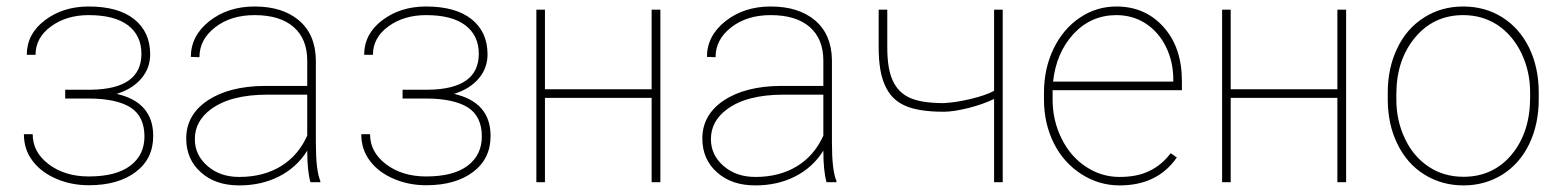

<svg xmlns="http://www.w3.org/2000/svg" viewBox="-20 -558 4776 588"><path d="M413.1 -393.1C413.1 -321.3 361.8 -284.7 258.8 -283.2C258.8 -283.2 179.7 -283.2 179.7 -283.2C179.7 -283.2 179.7 -256.3 179.7 -256.3C179.7 -256.3 253.4 -256.3 253.4 -256.3C253.4 -256.3 253.4 -256.3 253.4 -256.3C309.6 -255.9 352.1 -246.6 380.4 -228.5C408.2 -210.4 422.4 -180.7 422.4 -140.1C422.4 -140.1 422.4 -140.1 422.4 -140.1C422.4 -102.5 408.2 -72.8 379.4 -50.8C350.6 -28.8 308.1 -17.6 252 -17.6C252 -17.6 252 -17.6 252 -17.6C202.6 -17.6 161.6 -30.3 128.9 -55.2C96.2 -80.1 80.1 -110.4 80.1 -147C80.1 -147 53.2 -147 53.2 -147C53.2 -147 53.2 -147 53.2 -147C53.2 -115.7 62 -88.4 80.1 -64.9C97.7 -41.5 122.1 -23.4 152.8 -10.3C183.6 2.9 216.8 9.3 252 9.3C252 9.3 252 9.3 252 9.3C312 9.3 360.4 -4.4 396 -31.7C431.6 -58.6 449.2 -95.2 449.2 -141.6C449.2 -141.6 449.2 -141.6 449.2 -141.6C449.2 -210.4 412.1 -253.4 337.4 -270.5C337.4 -270.5 337.4 -270.5 337.4 -270.5C370.1 -280.8 395 -296.4 413.1 -317.9C431.2 -339.4 439.9 -363.8 439.9 -391.6C439.9 -391.6 439.9 -391.6 439.9 -391.6C439.9 -437.5 423.3 -473.6 390.6 -499.5C357.9 -525.4 311.5 -538.1 251.5 -538.1C251.5 -538.1 251.5 -538.1 251.5 -538.1C199.2 -538.1 154.3 -523.9 117.7 -496.1C80.6 -468.3 62 -432.6 62 -390.1C62 -390.1 88.9 -390.1 88.9 -390.1C88.9 -390.1 88.9 -390.1 88.9 -390.1C88.9 -424.8 104.5 -454.1 136.2 -477.1C167.5 -500 206.1 -511.7 251.5 -511.7C251.5 -511.7 251.5 -511.7 251.5 -511.7C304.2 -511.7 344.2 -501.5 372.1 -480.5C399.4 -459.5 413.1 -430.7 413.1 -393.1C413.1 -393.1 413.1 -393.1 413.1 -393.1Z M960.9 0C960.9 0 960.9 -4.4 960.9 -4.4C960.9 -4.4 960.9 -4.4 960.9 -4.4C951.7 -25.4 947.3 -64.5 947.3 -122.6C947.3 -122.6 947.3 -375 947.3 -375C947.3 -375 947.3 -375 947.3 -375C946.3 -426.8 929.2 -466.8 895.5 -495.6C861.8 -523.9 816.9 -538.1 759.8 -538.1C759.8 -538.1 759.8 -538.1 759.8 -538.1C705.1 -538.1 658.7 -522.9 621.1 -493.2C583.5 -463.4 564.5 -426.8 564.5 -383.8C564.5 -383.8 590.8 -382.8 590.8 -382.8C590.8 -382.8 590.8 -382.8 590.8 -382.8C590.8 -419.4 606.9 -449.7 639.2 -474.6C671.4 -499.5 711.4 -511.7 759.8 -511.7C759.8 -511.7 759.8 -511.7 759.8 -511.7C811.5 -511.7 851.6 -499.5 879.4 -475.1C907.2 -450.7 920.9 -416.5 920.9 -372.1C920.9 -372.1 920.9 -294.9 920.9 -294.9C920.9 -294.9 790.5 -294.9 790.5 -294.9C790.5 -294.9 790.5 -294.9 790.5 -294.9C717.8 -294.4 659.7 -279.3 616.2 -250.5C572.3 -221.2 550.3 -182.1 550.3 -133.8C550.3 -133.8 550.3 -133.8 550.3 -133.8C550.3 -91.3 565.4 -56.6 595.2 -30.3C625 -3.4 664.1 9.8 712.9 9.8C712.9 9.8 712.9 9.8 712.9 9.8C758.3 9.8 799.3 0.5 835.4 -18.1C871.6 -36.6 899.9 -63 920.9 -96.7C920.9 -96.7 920.9 -96.7 920.9 -96.7C920.9 -54.7 924.3 -22.5 930.7 0C930.7 0 960.9 0 960.9 0ZM712.9 -16.1C673.3 -16.1 641.1 -27.3 615.2 -49.8C589.4 -72.3 576.7 -99.6 576.7 -131.8C576.7 -131.8 576.7 -131.8 576.7 -131.8C576.7 -168.5 592.8 -198.7 625.5 -223.1C625.5 -223.1 625.5 -223.1 625.5 -223.1C665.5 -252.9 723.1 -268.1 798.8 -268.1C798.8 -268.1 920.9 -268.1 920.9 -268.1C920.9 -268.1 920.9 -142.6 920.9 -142.6C920.9 -142.6 920.9 -142.6 920.9 -142.6C902.8 -102.5 876.5 -71.3 840.8 -49.3C805.2 -27.3 762.2 -16.1 712.9 -16.1C712.9 -16.1 712.9 -16.1 712.9 -16.1Z M1446.3 -393.1C1446.3 -321.3 1395 -284.7 1292 -283.2C1292 -283.2 1212.9 -283.2 1212.9 -283.2C1212.9 -283.2 1212.9 -256.3 1212.9 -256.3C1212.9 -256.3 1286.6 -256.3 1286.6 -256.3C1286.6 -256.3 1286.6 -256.3 1286.6 -256.3C1342.8 -255.9 1385.3 -246.6 1413.6 -228.5C1441.4 -210.4 1455.6 -180.7 1455.6 -140.1C1455.6 -140.1 1455.6 -140.1 1455.6 -140.1C1455.6 -102.5 1441.4 -72.8 1412.6 -50.8C1383.8 -28.8 1341.3 -17.6 1285.2 -17.6C1285.2 -17.6 1285.2 -17.6 1285.2 -17.6C1235.8 -17.6 1194.8 -30.3 1162.1 -55.2C1129.4 -80.1 1113.3 -110.4 1113.3 -147C1113.3 -147 1086.4 -147 1086.4 -147C1086.4 -147 1086.4 -147 1086.4 -147C1086.4 -115.7 1095.2 -88.4 1113.3 -64.9C1130.9 -41.5 1155.3 -23.4 1186 -10.3C1216.8 2.9 1250 9.3 1285.2 9.3C1285.2 9.3 1285.2 9.3 1285.2 9.3C1345.2 9.3 1393.6 -4.4 1429.2 -31.7C1464.8 -58.6 1482.4 -95.2 1482.4 -141.6C1482.4 -141.6 1482.4 -141.6 1482.4 -141.6C1482.4 -210.4 1445.3 -253.4 1370.6 -270.5C1370.6 -270.5 1370.6 -270.5 1370.6 -270.5C1403.3 -280.8 1428.2 -296.4 1446.3 -317.9C1464.4 -339.4 1473.1 -363.8 1473.1 -391.6C1473.1 -391.6 1473.1 -391.6 1473.1 -391.6C1473.1 -437.5 1456.5 -473.6 1423.8 -499.5C1391.1 -525.4 1344.7 -538.1 1284.7 -538.1C1284.7 -538.1 1284.7 -538.1 1284.7 -538.1C1232.4 -538.1 1187.5 -523.9 1150.9 -496.1C1113.8 -468.3 1095.2 -432.6 1095.2 -390.1C1095.2 -390.1 1122.1 -390.1 1122.1 -390.1C1122.1 -390.1 1122.1 -390.1 1122.1 -390.1C1122.1 -424.8 1137.7 -454.1 1169.4 -477.1C1200.7 -500 1239.3 -511.7 1284.7 -511.7C1284.7 -511.7 1284.7 -511.7 1284.7 -511.7C1337.4 -511.7 1377.4 -501.5 1405.3 -480.5C1432.6 -459.5 1446.3 -430.7 1446.3 -393.1C1446.3 -393.1 1446.3 -393.1 1446.3 -393.1Z M2002.4 -528.3C2002.4 -528.3 1975.6 -528.3 1975.6 -528.3C1975.6 -528.3 1975.6 -284.7 1975.6 -284.7C1975.6 -284.7 1648.9 -284.7 1648.9 -284.7C1648.9 -284.7 1648.9 -528.3 1648.9 -528.3C1648.9 -528.3 1622.6 -528.3 1622.6 -528.3C1622.6 -528.3 1622.6 0 1622.6 0C1622.6 0 1648.9 0 1648.9 0C1648.9 0 1648.9 -258.3 1648.9 -258.3C1648.9 -258.3 1975.6 -258.3 1975.6 -258.3C1975.6 -258.3 1975.6 0 1975.6 0C1975.6 0 2002.4 0 2002.4 0C2002.4 0 2002.4 -528.3 2002.4 -528.3Z M2541.5 0C2541.5 0 2541.5 -4.4 2541.5 -4.4C2541.5 -4.4 2541.5 -4.4 2541.5 -4.4C2532.2 -25.4 2527.8 -64.5 2527.8 -122.6C2527.8 -122.6 2527.8 -375 2527.8 -375C2527.8 -375 2527.8 -375 2527.8 -375C2526.9 -426.8 2509.8 -466.8 2476.1 -495.6C2442.4 -523.9 2397.5 -538.1 2340.3 -538.1C2340.3 -538.1 2340.3 -538.1 2340.3 -538.1C2285.6 -538.1 2239.3 -522.9 2201.7 -493.2C2164.1 -463.4 2145 -426.8 2145 -383.8C2145 -383.8 2171.4 -382.8 2171.4 -382.8C2171.4 -382.8 2171.4 -382.8 2171.4 -382.8C2171.4 -419.4 2187.5 -449.7 2219.7 -474.6C2252 -499.5 2292 -511.7 2340.3 -511.7C2340.3 -511.7 2340.3 -511.7 2340.3 -511.7C2392.1 -511.7 2432.1 -499.5 2460 -475.1C2487.8 -450.7 2501.5 -416.5 2501.5 -372.1C2501.5 -372.1 2501.5 -294.9 2501.5 -294.9C2501.5 -294.9 2371.1 -294.9 2371.1 -294.9C2371.1 -294.9 2371.1 -294.9 2371.1 -294.9C2298.3 -294.4 2240.2 -279.3 2196.8 -250.5C2152.8 -221.2 2130.9 -182.1 2130.9 -133.8C2130.9 -133.8 2130.9 -133.8 2130.9 -133.8C2130.9 -91.3 2146 -56.6 2175.8 -30.3C2205.6 -3.4 2244.6 9.8 2293.5 9.8C2293.5 9.8 2293.5 9.8 2293.5 9.8C2338.9 9.8 2379.9 0.5 2416 -18.1C2452.1 -36.6 2480.5 -63 2501.5 -96.7C2501.5 -96.7 2501.5 -96.7 2501.5 -96.7C2501.5 -54.7 2504.9 -22.5 2511.2 0C2511.2 0 2541.5 0 2541.5 0ZM2293.5 -16.1C2253.9 -16.1 2221.7 -27.3 2195.8 -49.8C2169.9 -72.3 2157.2 -99.6 2157.2 -131.8C2157.2 -131.8 2157.2 -131.8 2157.2 -131.8C2157.2 -168.5 2173.3 -198.7 2206.1 -223.1C2206.1 -223.1 2206.1 -223.1 2206.1 -223.1C2246.1 -252.9 2303.7 -268.1 2379.4 -268.1C2379.4 -268.1 2501.5 -268.1 2501.5 -268.1C2501.5 -268.1 2501.5 -142.6 2501.5 -142.6C2501.5 -142.6 2501.5 -142.6 2501.5 -142.6C2483.4 -102.5 2457 -71.3 2421.4 -49.3C2385.7 -27.3 2342.8 -16.1 2293.5 -16.1C2293.5 -16.1 2293.5 -16.1 2293.5 -16.1Z M3050.8 -528.3C3050.8 -528.3 3024.4 -528.3 3024.4 -528.3C3024.4 -528.3 3024.4 -279.8 3024.4 -279.8C3024.4 -279.8 3024.4 -279.8 3024.4 -279.8C3007.3 -270.5 2984.4 -262.7 2954.6 -255.4C2924.8 -248 2896.5 -243.7 2870.6 -242.2C2870.6 -242.2 2870.6 -242.2 2870.6 -242.2C2825.2 -242.2 2790.5 -247.6 2766.6 -258.3C2742.7 -269 2725.1 -286.6 2713.9 -311.5C2702.6 -335.9 2697.3 -369.6 2697.3 -413.1C2697.3 -413.1 2697.3 -528.3 2697.3 -528.3C2697.3 -528.3 2670.9 -528.3 2670.9 -528.3C2670.9 -528.3 2670.9 -413.1 2670.9 -413.1C2670.9 -413.1 2670.9 -413.1 2670.9 -413.1C2670.9 -363.8 2677.2 -324.7 2690.4 -296.4C2703.1 -267.6 2723.1 -247.1 2750.5 -234.9C2777.8 -222.2 2817.9 -215.8 2870.6 -215.8C2870.6 -215.8 2870.6 -215.8 2870.6 -215.8C2890.6 -215.8 2915.5 -219.7 2945.3 -227.1C2974.6 -234.4 3001 -243.7 3024.4 -254.9C3024.4 -254.9 3024.4 0 3024.4 0C3024.4 0 3050.8 0 3050.8 0C3050.8 0 3050.8 -528.3 3050.8 -528.3Z M3408.7 9.8C3486.3 9.8 3544.4 -18.6 3584 -75.7C3584 -75.7 3565.4 -88.9 3565.4 -88.9C3565.4 -88.9 3565.4 -88.9 3565.4 -88.9C3546.4 -64 3524.4 -45.9 3499.5 -34.2C3474.6 -22 3444.3 -16.1 3408.7 -16.1C3408.7 -16.1 3408.7 -16.1 3408.7 -16.1C3371.6 -16.1 3337.4 -26.4 3305.7 -47.4C3273.9 -68.4 3249 -97.2 3231 -133.8C3212.9 -170.4 3203.6 -210 3203.6 -252.9C3203.6 -252.9 3203.6 -281.7 3203.6 -281.7C3203.6 -281.7 3599.6 -281.7 3599.6 -281.7C3599.6 -281.7 3599.6 -309.6 3599.6 -309.6C3599.6 -309.6 3599.6 -309.6 3599.6 -309.6C3599.6 -377.9 3581.1 -433.1 3543.5 -475.1C3505.9 -517.1 3458 -538.1 3398.9 -538.1C3398.9 -538.1 3398.9 -538.1 3398.9 -538.1C3358.4 -538.1 3321.3 -526.9 3287.1 -503.9C3252.9 -481 3226.1 -449.2 3206.5 -408.7C3187 -368.2 3177.2 -323.2 3177.2 -274.4C3177.2 -274.4 3177.2 -252.4 3177.2 -252.4C3177.2 -252.4 3177.2 -252.4 3177.2 -252.4C3177.2 -203.6 3187.5 -159.2 3207.5 -119.1C3227.5 -79.1 3255.9 -47.9 3291.5 -24.9C3327.1 -2 3366.2 9.8 3408.7 9.8C3408.7 9.8 3408.7 9.8 3408.7 9.8ZM3398.9 -511.7C3431.6 -511.7 3461.4 -503.4 3488.3 -486.3C3514.6 -469.2 3535.6 -445.3 3550.8 -414.6C3565.9 -383.8 3573.2 -350.1 3573.2 -314.5C3573.2 -314.5 3573.2 -308.1 3573.2 -308.1C3573.2 -308.1 3205.1 -308.1 3205.1 -308.1C3205.1 -308.1 3205.1 -308.1 3205.1 -308.1C3211.4 -367.2 3232.4 -416 3268.1 -454.6C3303.7 -492.7 3347.7 -511.7 3398.9 -511.7C3398.9 -511.7 3398.9 -511.7 3398.9 -511.7Z M4102.5 -528.3C4102.5 -528.3 4075.7 -528.3 4075.7 -528.3C4075.7 -528.3 4075.7 -284.7 4075.7 -284.7C4075.7 -284.7 3749 -284.7 3749 -284.7C3749 -284.7 3749 -528.3 3749 -528.3C3749 -528.3 3722.7 -528.3 3722.7 -528.3C3722.7 -528.3 3722.7 0 3722.7 0C3722.7 0 3749 0 3749 0C3749 0 3749 -258.3 3749 -258.3C3749 -258.3 4075.7 -258.3 4075.7 -258.3C4075.7 -258.3 4075.7 0 4075.7 0C4075.7 0 4102.5 0 4102.5 0C4102.5 0 4102.5 -528.3 4102.5 -528.3Z M4230 -251C4230 -251 4230 -251 4230 -251C4230.5 -201.2 4240.2 -156.2 4259.8 -116.7C4279.3 -76.7 4306.6 -45.4 4342.3 -23.4C4377.4 -1.5 4417.5 9.8 4461.9 9.8C4506.3 9.8 4546.4 -1.5 4582 -23.9C4617.2 -46.4 4644.5 -77.6 4663.6 -117.7C4682.6 -157.7 4692.4 -203.1 4692.4 -253.9C4692.4 -253.9 4692.4 -277.3 4692.4 -277.3C4692.4 -277.3 4692.4 -277.3 4692.4 -277.3C4691.9 -327.6 4682.1 -372.6 4662.6 -412.6C4642.6 -452.6 4615.2 -483.4 4580.1 -505.4C4544.9 -527.3 4505.4 -538.1 4460.9 -538.1C4460.9 -538.1 4460.9 -538.1 4460.9 -538.1C4416.5 -538.1 4376.5 -526.9 4341.3 -504.4C4305.7 -481.9 4278.3 -450.7 4259.3 -410.6C4239.7 -370.1 4230 -324.7 4230 -274.4C4230 -274.4 4230 -251 4230 -251ZM4256.3 -269.5C4256.3 -269.5 4256.3 -269.5 4256.3 -269.5C4256.3 -339.4 4275.4 -397 4313.5 -442.9C4351.6 -488.8 4400.9 -511.7 4460.9 -511.7C4460.9 -511.7 4460.9 -511.7 4460.9 -511.7C4500.5 -511.7 4535.6 -501.5 4566.9 -481C4597.7 -460 4622.1 -431.2 4639.6 -394.5C4657.2 -357.9 4666 -317.9 4666 -274.4C4666 -274.4 4666 -259.3 4666 -259.3C4666 -259.3 4666 -259.3 4666 -259.3C4666 -188 4647 -129.9 4609.4 -84.5C4571.3 -39.1 4522 -16.6 4461.9 -16.6C4461.9 -16.6 4461.9 -16.6 4461.9 -16.6C4421.9 -16.6 4386.2 -26.9 4355.5 -47.4C4324.2 -67.9 4299.8 -96.7 4282.7 -133.3C4265.1 -169.9 4256.3 -210 4256.3 -253.9C4256.3 -253.9 4256.3 -269.5 4256.3 -269.5Z"/></svg>

Font: WOX
Style: Regular
Weight: 500
Designer: Google
Foundry: ""
Version: ""